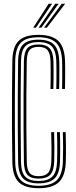

<svg xmlns="http://www.w3.org/2000/svg" viewBox="-20 -992 406 1020"><path d="M185.2 7.8Q111.2 7.8 78.9 -25Q46.5 -57.8 45.5 -132.5Q44 -222.8 43.6 -314.6Q43.2 -406.5 43.8 -495.9Q44.2 -585.2 45.5 -666.8Q46.5 -742 78.8 -774.4Q111 -806.8 184 -806.8Q255.8 -806.8 289.5 -774.9Q323.2 -743 325.5 -666.8Q326 -654.5 326.1 -635.2Q326.2 -616 326.1 -594.4Q326 -572.8 325.8 -552.8Q325.5 -532.8 325 -519.2H309.8Q310.2 -536.2 310.5 -565.1Q310.8 -594 310.6 -622.4Q310.5 -650.8 310 -666.5Q308 -736.5 277.8 -765.2Q247.5 -794 184 -794Q118.2 -794 90 -764.4Q61.8 -734.8 60.8 -666.5Q59.5 -577.5 59.1 -488Q58.8 -398.5 59.1 -309.4Q59.5 -220.2 60.8 -132.8Q61.8 -64.2 90.6 -34.6Q119.5 -5 185 -5Q251 -5 281.4 -34.2Q311.8 -63.5 314 -133Q315.2 -168.5 315.2 -209.2Q315.2 -250 313.5 -290H329Q330 -254.5 330.4 -212.9Q330.8 -171.2 329.5 -132.5Q327 -57 293.1 -24.6Q259.2 7.8 185.2 7.8ZM185 -17.8Q127.5 -17.8 102.4 -44.2Q77.2 -70.8 76.2 -133.5Q75 -221.5 74.5 -311Q74 -400.5 74.5 -490Q75 -579.5 76.2 -666.5Q77 -729 102.1 -755.1Q127.2 -781.2 184 -781.2Q240.8 -781.2 266.8 -755.2Q292.8 -729.2 294.8 -666.2Q295.2 -655.5 295.4 -636.1Q295.5 -616.8 295.2 -594.6Q295 -572.5 294.9 -552.2Q294.8 -532 294.2 -519.2H279Q279.8 -542.2 279.9 -570.2Q280 -598.2 279.9 -624.1Q279.8 -650 279.2 -665.8Q277.8 -720.2 256.1 -744.4Q234.5 -768.5 184 -768.5Q134.8 -768.5 113.5 -745.2Q92.2 -722 91.5 -666.5Q90.2 -579.5 89.9 -490.4Q89.5 -401.2 89.9 -311.5Q90.2 -221.8 91.5 -132.8Q92.2 -77 114 -53.8Q135.8 -30.5 185 -30.5Q235.2 -30.5 258.2 -53.9Q281.2 -77.2 283.2 -133.8Q284.2 -157.2 284.2 -182.5Q284.2 -207.8 284 -234.6Q283.8 -261.5 282.8 -290H298.2Q299 -266.2 299.4 -239.5Q299.8 -212.8 299.6 -185.5Q299.5 -158.2 298.8 -133Q296.5 -69.2 269.4 -43.5Q242.2 -17.8 185 -17.8ZM185 -43.2Q143.2 -43.2 125.5 -63.5Q107.8 -83.8 107 -133Q105.8 -218.8 105.2 -309.2Q104.8 -399.8 105.2 -490.2Q105.8 -580.8 107 -666.5Q107.8 -715.5 125.2 -735.6Q142.8 -755.8 184 -755.8Q225.5 -755.8 244 -735.1Q262.5 -714.5 264 -665.8Q264.5 -647 264.6 -621.6Q264.8 -596.2 264.5 -569.4Q264.2 -542.5 263.5 -519.2H248.2Q249 -542.5 249.1 -570.8Q249.2 -599 249.1 -624.4Q249 -649.8 248.5 -664.5Q247.5 -707 233.1 -725Q218.8 -743 184 -743Q150.5 -743 136.8 -726Q123 -709 122.2 -666.2Q120.8 -575.8 120.1 -487Q119.5 -398.2 120.1 -310.2Q120.8 -222.2 122.2 -133Q123 -90.5 137.1 -73.2Q151.2 -56 185 -56Q219.2 -56 235.1 -73.1Q251 -90.2 252.5 -134.8Q253.8 -166.5 253.5 -209Q253.2 -251.5 252 -290H267.5Q268.5 -254.5 268.9 -212.5Q269.2 -170.5 268 -134.2Q266 -84.5 247.1 -63.9Q228.2 -43.2 185 -43.2ZM156.5 -845 238.5 -972H256.5L171 -845ZM214 -845 308 -972H326L229 -845ZM185.2 -845 273.2 -972H291.2L200 -845Z"/></svg>

Font: Big Shoulders Inline Display Thin Medium
Style: Regular
Weight: 500
Version: Version 2.002